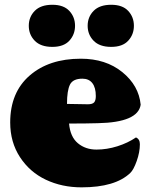

<svg xmlns="http://www.w3.org/2000/svg" viewBox="-20 -784 640 817"><path d="M202.6 -763.7Q251 -763.7 275.1 -737.5Q299.3 -711.4 299.3 -674.3Q299.3 -637.2 275.1 -610.8Q251 -584.5 202.6 -584.5Q153.3 -584.5 127.9 -610.6Q102.5 -636.7 102.5 -674.3Q102.5 -711.9 127.9 -737.8Q153.3 -763.7 202.6 -763.7ZM453.1 -763.7Q501.5 -763.7 525.6 -737.5Q549.8 -711.4 549.8 -674.3Q549.8 -637.2 525.6 -610.8Q501.5 -584.5 453.1 -584.5Q403.8 -584.5 378.4 -610.6Q353 -636.7 353 -674.3Q353 -711.9 378.4 -737.8Q403.8 -763.7 453.1 -763.7ZM265.1 -341.8Q279.3 -341.8 308.6 -341.1Q337.9 -340.3 354 -340.3Q373.5 -340.3 380.6 -348.4Q387.7 -356.4 387.7 -375.5Q387.7 -411.1 373 -430.2Q358.4 -449.2 330.6 -449.2Q290.5 -449.2 277.8 -424.1Q265.1 -398.9 265.1 -341.8ZM534.2 -47.9Q470.2 13.2 327.1 13.2Q243.7 13.2 175 -19.3Q106.4 -51.8 64.9 -115.5Q23.4 -179.2 23.4 -262.7Q23.4 -390.6 106 -462.4Q188.5 -534.2 323.7 -534.2Q430.2 -534.2 500.5 -477.1Q570.8 -419.9 578.6 -338.4Q567.4 -263.2 396.5 -259.8Q347.2 -258.3 273.9 -258.3Q278.8 -201.7 311.3 -174.6Q343.8 -147.5 390.6 -147.5Q434.6 -147.5 479.5 -161.6Q524.4 -175.8 558.6 -199.2Q575.2 -191.9 575.2 -170.4Q575.2 -136.7 561.8 -98.9Q548.3 -61 534.2 -47.9Z"/></svg>

Font: Coustard Black
Style: Regular
Weight: 900
Foundry: vernon adams
Version: Version 1.001;